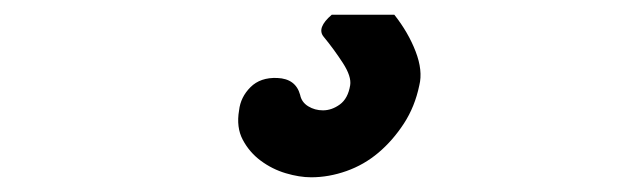

<svg xmlns="http://www.w3.org/2000/svg" viewBox="-20 -67 873 261"><path d="M516 -47Q535 -23 545 3Q555 29 550 49Q544 78 529 101Q514 124 494.5 140.5Q475 157 451 165.5Q427 174 403 174Q387 174 368.5 168.5Q350 163 334.5 151.5Q319 140 310 123Q301 106 305 83Q307 65 320.5 51.5Q334 38 357 39Q382 40 388 62Q390 72 399 77.5Q408 83 419 83Q431 83 442 75Q453 67 456 49Q458 37 446 18.5Q434 0 420 -17Q410 -29 431 -47Z"/></svg>

Font: VDS
Style: Bold Italic
Weight: 700
Designer: artmaker
Foundry: artmaker
Version: Version 1.000 2009 initial release